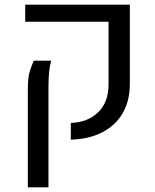

<svg xmlns="http://www.w3.org/2000/svg" viewBox="-20 -595 662 818"><path d="M281.7 0V-71.3Q354 -73.7 398.2 -116.7Q442.4 -159.7 442.4 -235.4V-502.4H87.4V-575.2H533.2V-237.3Q533.2 -164.6 502 -111.8Q470.7 -59.1 414.1 -30.5Q357.4 -2 281.7 0ZM98.6 203.1V-215.8Q98.6 -265.1 106.9 -291.5Q115.2 -317.9 124 -336.4H198.2Q191.9 -314.5 189.2 -287.6Q186.5 -260.7 186.5 -221.2V203.1Z"/></svg>

Font: Heebo
Style: Regular
Weight: 400
Designer: Oded Ezer
Foundry: Ezer Type House
Version: Version 3.100